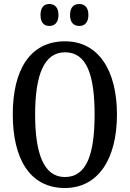

<svg xmlns="http://www.w3.org/2000/svg" viewBox="-20 -932 651 962"><path d="M378 -802C401 -802 423 -816 423 -857C423 -898 401 -912 378 -912C352 -912 331 -898 331 -857C331 -816 352 -802 378 -802ZM227 -802C251 -802 273 -816 273 -857C273 -898 251 -912 227 -912C203 -912 183 -898 183 -857C183 -816 203 -802 227 -802ZM305 10C473 10 566 -137 566 -358C566 -580 473 -725 306 -725C129 -725 44 -580 44 -359C44 -137 129 10 305 10ZM305 -45C200 -45 156 -161 156 -358C156 -555 200 -670 306 -670C415 -670 454 -555 454 -358C454 -161 415 -45 305 -45Z"/></svg>

Font: Noto Serif Khmer ExtraCondensed Medium
Style: Regular
Weight: 500
Width: 2
Designer: Danh Hong and the Monotype Design Team
Foundry: Monotype Imaging Inc.
Version: Version 2.004